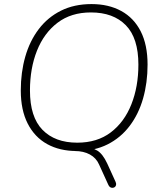

<svg xmlns="http://www.w3.org/2000/svg" viewBox="-20 -733 791 942"><path d="M547 159Q551 168 549.5 174.5Q548 181 543.5 184.5Q539 188 533 188.5Q527 189 521.5 186Q516 183 512 175L466 74Q452 42 421 25Q390 8 347 8L390 -12Q431 -10 457.5 6Q484 22 506 69ZM357 8Q273 8 211.5 -26Q150 -60 116 -126.5Q82 -193 82 -289Q82 -378 104 -455Q126 -532 170 -590Q214 -648 279 -680.5Q344 -713 429 -713Q513 -713 575 -679Q637 -645 670.5 -579Q704 -513 704 -416Q704 -327 682 -250Q660 -173 616 -115Q572 -57 507.5 -24.5Q443 8 357 8ZM359 -33Q457 -33 523.5 -83.5Q590 -134 624.5 -221Q659 -308 659 -416Q659 -546 597.5 -609Q536 -672 426 -672Q329 -672 262.5 -621.5Q196 -571 161.5 -484.5Q127 -398 127 -289Q127 -159 188.5 -96Q250 -33 359 -33Z"/></svg>

Font: Nunito ExtraLight ExtraLight
Style: Italic
Weight: 250
Italic angle: -9°
Version: Version 3.602